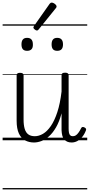

<svg xmlns="http://www.w3.org/2000/svg" viewBox="-20 -1071 686 1466"><path d="M240 17Q203 17 172.5 1.5Q142 -14 124.5 -51Q107 -88 107 -150V-496Q107 -506 113.5 -510.5Q120 -515 132 -515Q146 -515 153 -510.5Q160 -506 160 -496V-159Q160 -116 168.5 -87.5Q177 -59 196 -45Q215 -31 246 -31Q277 -31 308.5 -49.5Q340 -68 368 -108.5Q396 -149 417.5 -214Q439 -279 450 -372V-497Q450 -507 456.5 -511.5Q463 -516 478 -516Q490 -516 497 -511.5Q504 -507 504 -497V-90Q504 -72 506.5 -58.5Q509 -45 516 -38Q523 -31 536 -31Q548 -31 558 -37Q568 -43 578.5 -57Q589 -71 600 -93Q604 -101 610.5 -101.5Q617 -102 625 -98Q634 -94 636.5 -87.5Q639 -81 636 -75Q625 -46 607.5 -25Q590 -4 569.5 6.5Q549 17 527 17Q508 17 494 11Q480 5 470 -6.5Q460 -18 455.5 -36Q451 -54 450 -77V-206Q433 -142 408 -99Q383 -56 354.5 -30.5Q326 -5 296 6Q266 17 240 17ZM187 -683Q165 -683 154.5 -695Q144 -707 144 -732Q144 -757 154.5 -769.5Q165 -782 187 -782Q209 -782 220 -769.5Q231 -757 231 -732Q232 -707 220.5 -695Q209 -683 187 -683ZM417 -683Q395 -683 384.5 -695Q374 -707 374 -732Q374 -757 384.5 -769.5Q395 -782 417 -782Q439 -782 450 -769.5Q461 -757 461 -732Q461 -707 450 -695Q439 -683 417 -683ZM262 -838Q255 -838 245 -846Q235 -854 235 -861Q235 -863 236.5 -866Q238 -869 240 -873L359 -1042Q363 -1047 366.5 -1049Q370 -1051 376 -1051Q382 -1051 390.5 -1046.5Q399 -1042 405.5 -1035Q412 -1028 412 -1022Q412 -1017 410.5 -1014.5Q409 -1012 405 -1007L275 -846Q269 -838 262 -838ZM0 365H646V375H0ZM0 -20H646V0H0ZM0 -505H646V-500H0ZM0 -885H646V-875H0Z"/></svg>

Font: Playwrite AT Guides
Style: Regular
Weight: 400
Designer: Veronika Burian, José Scaglione
Foundry: TypeTogether
Version: Version 1.003